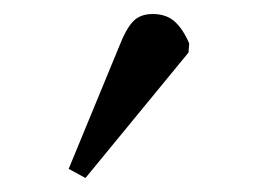

<svg xmlns="http://www.w3.org/2000/svg" viewBox="-20 -782 390 274"><path d="M102 -528 78 -541 151 -718Q160 -741 170 -751.5Q180 -762 198 -762Q217 -762 229 -751.5Q241 -741 250 -720L249 -707Z"/></svg>

Font: Literata 18pt Light
Style: Italic
Weight: 300
Italic angle: -2°
Designer: Latin by Veronika Burian and Jose Scaglione. Greek by Irene Vlachou. Cyrillic by Vera Evstafieva
Foundry: TypeTogether
Version: Version 3.103;gftools[0.9.29]